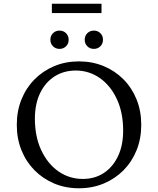

<svg xmlns="http://www.w3.org/2000/svg" viewBox="-20 -999 847 1029"><path d="M403 10Q331 10 270.5 -15.5Q210 -41 165 -86.5Q120 -132 95 -194Q70 -256 70 -330Q70 -404 95 -466Q120 -528 165 -573.5Q210 -619 270.5 -644.5Q331 -670 403 -670Q475 -670 536 -644.5Q597 -619 642 -573.5Q687 -528 712 -466Q737 -404 737 -330Q737 -256 712 -194Q687 -132 642 -86.5Q597 -41 536 -15.5Q475 10 403 10ZM424 -40Q488 -40 536.5 -72Q585 -104 612.5 -162Q640 -220 640 -299Q640 -396 606 -468.5Q572 -541 514.5 -581Q457 -621 386 -621Q322 -621 272.5 -589.5Q223 -558 195 -500Q167 -442 167 -363Q167 -266 201.5 -193Q236 -120 294 -80Q352 -40 424 -40ZM258 -929V-979H524V-929ZM299 -737Q278 -737 264 -751Q250 -765 250 -786Q250 -807 264 -821Q278 -835 299 -835Q320 -835 334 -821Q348 -807 348 -786Q348 -765 334 -751Q320 -737 299 -737ZM483 -737Q462 -737 448 -751Q434 -765 434 -786Q434 -807 448 -821Q462 -835 483 -835Q504 -835 518 -821Q532 -807 532 -786Q532 -765 518 -751Q504 -737 483 -737Z"/></svg>

Font: Spectral
Style: Regular
Weight: 400
Designer: Jean-Baptiste Levee
Foundry: Production Type
Version: Version 2.001